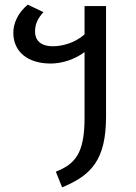

<svg xmlns="http://www.w3.org/2000/svg" viewBox="-20 -590 584 822"><path d="M197 -318C248 -318 302 -337 342 -367V-86C342 67 302 112 219 145L246 212C372 160 434 94 434 -92V-564H342V-443C300 -405 244 -392 207 -392C152 -392 130 -419 130 -455C130 -487 142 -512 166 -538L99 -570C56 -535 37 -489 37 -450C37 -369 98 -318 197 -318Z"/></svg>

Font: FiraGO Unicode
Style: Regular
Weight: 400
Designer: bBox Type
Foundry: bBox Type GmbH
Version: Version 1.001;PS 001.001;hotconv 1.0.88;makeotf.lib2.5.64775